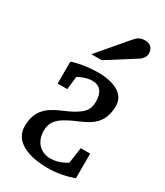

<svg xmlns="http://www.w3.org/2000/svg" viewBox="-187 -810 771 899"><g transform="rotate(30 198.5 -360.0)"><path d="M205 -446C177 -446 145 -434 129 -423L121 -353H69V-471C74 -474 81 -476 90 -478C124 -487 164 -493 208 -493C293 -493 358 -464 358 -398C358 -273 258 -262 194 -226C159 -207 123 -185 123 -130C123 -68 163 -32 213 -32C250 -32 281 -46 302 -60L314 -145H365V-12C327 2 280 13 226 13C117 13 35 -23 35 -104C35 -233 145 -242 209 -282C240 -301 267 -319 267 -369C267 -421 243 -446 206 -446ZM322 -733C293 -733 283 -720 269 -706L137 -551H193L346 -648C357 -657 369 -669 369 -688C369 -716 352 -733 323 -733Z"/></g></svg>

Font: Veleka
Style: Regular
Weight: 400
Designer: Stefan Peev, Context Ltd, 2016; SIL International, 1997-2014.
Foundry: Stefan Peev, Context Ltd, 2016
Version: Version 1.000